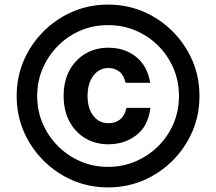

<svg xmlns="http://www.w3.org/2000/svg" viewBox="-20 -705 940 835"><path d="M450 110Q367.5 110 295.8 79.2Q224.2 48.3 169.2 -6.7Q114.2 -61.7 83.3 -133.3Q52.5 -205 52.5 -287.5Q52.5 -370 83.3 -441.7Q114.2 -513.3 169.2 -568.3Q224.2 -623.3 295.8 -654.2Q367.5 -685 450 -685Q532.5 -685 604.2 -654.2Q675.8 -623.3 730.8 -568.3Q785.8 -513.3 816.7 -441.7Q847.5 -370 847.5 -287.5Q847.5 -205 816.7 -133.3Q785.8 -61.7 730.8 -6.7Q675.8 48.3 604.2 79.2Q532.5 110 450 110ZM450 20.8Q514.2 20.8 570 -3.3Q625.8 -27.5 668.3 -69.6Q710.8 -111.7 734.6 -167.5Q758.3 -223.3 758.3 -287.5Q758.3 -351.7 734.6 -407.5Q710.8 -463.3 668.3 -505.8Q625.8 -548.3 570 -572.1Q514.2 -595.8 450 -595.8Q385.8 -595.8 330 -572.1Q274.2 -548.3 232.1 -505.8Q190 -463.3 165.8 -407.5Q141.7 -351.7 141.7 -287.5Q141.7 -223.3 165.8 -167.5Q190 -111.7 232.1 -69.6Q274.2 -27.5 330 -3.3Q385.8 20.8 450 20.8ZM451.7 -77.5Q395.8 -77.5 351.7 -103.3Q307.5 -129.2 282.1 -176.7Q256.7 -224.2 256.7 -287.5Q256.7 -351.7 282.1 -398.8Q307.5 -445.8 351.7 -471.7Q395.8 -497.5 451.7 -497.5Q521.7 -497.5 571.2 -458.3Q620.8 -419.2 633.3 -345H525.8Q519.2 -377.5 499.2 -393.3Q479.2 -409.2 451.7 -409.2Q410.8 -409.2 385.8 -375.4Q360.8 -341.7 360.8 -287.5Q360.8 -234.2 385.8 -201.7Q410.8 -169.2 451.7 -169.2Q481.7 -169.2 502.1 -185.4Q522.5 -201.7 530 -235.8H634.2Q624.2 -155.8 572.5 -116.7Q520.8 -77.5 451.7 -77.5Z"/></svg>

Font: Funnel Display Light SemiBold
Style: Regular
Weight: 600
Version: Version 1.000